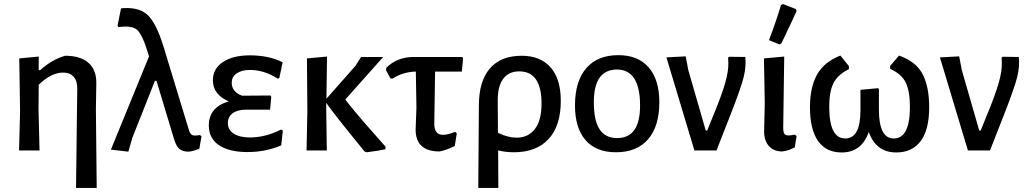

<svg xmlns="http://www.w3.org/2000/svg" viewBox="-20 -742 5069 947"><path d="M171 -463V-396H178Q236 -448 301 -467Q377 -467 416.5 -432Q456 -397 455 -332L453 -202L457 185H355L361 -303Q362 -341 344 -362.5Q326 -384 291 -384Q233 -384 171 -324L170 -202L175 0H74L79 -193L75 -454Z M613 6 527 -4 715 -464 710 -480Q683 -570 657 -594Q631 -618 564 -608L560 -617L577 -701Q661 -709 705 -671Q749 -633 786 -514L912 -100Q918 -80 929 -75.5Q940 -71 966 -76L974 -70L963 -8Q927 6 907 6Q877 5 862 -10Q847 -25 836 -64L752 -343H744L633 -63Z M1201 8Q1111 8 1060.5 -25.5Q1010 -59 1010 -123Q1010 -213 1108 -242Q1030 -276 1030 -346Q1030 -403 1079.5 -436Q1129 -469 1212 -469Q1306 -469 1374 -435L1358 -358L1350 -354Q1283 -397 1213 -397Q1173 -397 1148 -380.5Q1123 -364 1123 -334Q1123 -289 1174 -270L1314 -271L1318 -264L1312 -201H1195Q1151 -201 1127.5 -183.5Q1104 -166 1104 -135Q1104 -101 1133.5 -82.5Q1163 -64 1213 -64Q1289 -64 1366 -103L1375 -98L1367 -25Q1290 8 1201 8Z M1492 0 1496 -193 1494 -454 1593 -463 1590 -255 1733 -417 1761 -461H1870L1683 -251Q1703 -225 1730.5 -192Q1758 -159 1778.5 -135.5Q1799 -112 1833.5 -73Q1868 -34 1882 -18L1881 -6Q1853 1 1789 9L1778 5Q1625 -182 1589 -235V-202L1592 0Z M2148 5Q2030 5 2030 -103L2034 -211L2031 -389Q1970 -388 1915 -354L1905 -356L1884 -396L1885 -407Q1938 -461 2021 -461H2260L2264 -454L2258 -389H2126L2122 -131Q2122 -77 2165 -77Q2189 -77 2225 -92L2233 -84L2223 -22Q2184 -2 2148 5Z M2339 185 2342 -222Q2342 -341 2396 -404Q2450 -467 2553 -467Q2645 -467 2695.5 -410Q2746 -353 2746 -244Q2746 -122 2686 -56.5Q2626 9 2514 9Q2475 9 2437 0L2438 185ZM2435 -248 2436 -87Q2485 -63 2528 -63Q2585 -63 2618 -105.5Q2651 -148 2651 -231Q2651 -390 2541 -390Q2490 -390 2462.5 -354Q2435 -318 2435 -248Z M3030 -470Q3127 -470 3179.5 -409.5Q3232 -349 3232 -238Q3232 -119 3176.5 -55Q3121 9 3018 9Q2920 9 2868 -51Q2816 -111 2816 -222Q2816 -341 2871.5 -405.5Q2927 -470 3030 -470ZM2909 -238Q2909 -147 2937.5 -104Q2966 -61 3024 -61Q3137 -61 3137 -221Q3137 -399 3023 -399Q2909 -399 2909 -238Z M3656 -461Q3661 -414 3648 -362Q3635 -310 3590 -194L3514 0H3405L3267 -459L3362 -464L3375 -396L3461 -98H3468L3519 -224Q3553 -311 3564.5 -362.5Q3576 -414 3571 -457L3576 -462Z M3832 -717 3842 -722 3906 -697 3909 -687Q3882 -628 3834 -528L3824 -523L3773 -544Q3812 -648 3832 -717ZM3838 5Q3797 5 3773 -21Q3749 -47 3749 -94L3752 -235L3748 -454L3848 -463L3843 -108Q3844 -88 3849.5 -81Q3855 -74 3870 -74Q3881 -74 3900 -78L3909 -71L3900 -15Q3867 2 3838 5Z M4131 10Q4055 10 4015 -46.5Q3975 -103 3975 -213Q3975 -311 4009.5 -373.5Q4044 -436 4125 -468L4167 -416V-401Q4111 -373 4090.5 -331Q4070 -289 4070 -215Q4070 -59 4149 -59Q4224 -59 4224 -198V-299L4311 -307L4315 -303V-202Q4315 -59 4388 -59Q4468 -59 4468 -214Q4468 -292 4447.5 -334.5Q4427 -377 4371 -402L4370 -416L4414 -468Q4499 -438 4531 -375.5Q4563 -313 4563 -213Q4563 -102 4521 -46Q4479 10 4401 10Q4301 10 4265 -91Q4230 10 4131 10Z M5005 -461Q5010 -414 4997 -362Q4984 -310 4939 -194L4863 0H4754L4616 -459L4711 -464L4724 -396L4810 -98H4817L4868 -224Q4902 -311 4913.5 -362.5Q4925 -414 4920 -457L4925 -462Z"/></svg>

Font: Alegreya Sans Medium
Style: Regular
Weight: 500
Designer: Juan Pablo del Peral
Foundry: Huerta Tipografica
Version: Version 2.007